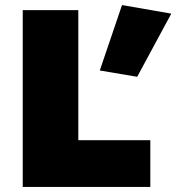

<svg xmlns="http://www.w3.org/2000/svg" viewBox="-20 -740 698 760"><path d="M463 -720 658 -686 523 -436 375 -461ZM70 -700H290V-185H575V0H70Z"/></svg>

Font: Jost* Black
Style: Regular
Weight: 900
Version: Version 3.7